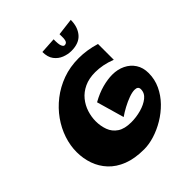

<svg xmlns="http://www.w3.org/2000/svg" viewBox="-258 -1141 1306 1306"><g transform="rotate(-45 395.5 -488.0)"><path d="M371 0Q281 0 217 -25Q153 -50 112 -94Q71 -138 51.5 -194Q32 -250 32 -312Q32 -374 53 -437Q74 -500 114 -556.5Q154 -613 211 -657.5Q268 -702 339 -728Q410 -754 494 -754Q573 -754 655 -729V-577Q614 -593 577 -600Q540 -607 506 -607Q445 -607 400.5 -586Q356 -565 327.5 -530Q299 -495 285.5 -452.5Q272 -410 272 -368Q272 -322 287 -281.5Q302 -241 338.5 -216.5Q375 -192 439 -192Q487 -192 534 -205Q581 -218 612.5 -243Q644 -268 644 -305Q644 -333 610 -333Q587 -333 554 -321Q521 -309 487.5 -291Q454 -273 427 -254L370 -453Q427 -485 479.5 -499Q532 -513 576 -513Q627 -513 668.5 -493Q710 -473 734.5 -435.5Q759 -398 759 -345Q759 -285 734 -232Q709 -179 667.5 -136.5Q626 -94 575 -63.5Q524 -33 471 -16.5Q418 0 371 0ZM494 -823Q461 -823 427.5 -836Q394 -849 371.5 -878.5Q349 -908 349 -958L464 -965Q463 -918 470.5 -900.5Q478 -883 488 -883Q508 -883 513.5 -901Q519 -919 517 -961L640 -976Q640 -908 604 -865.5Q568 -823 494 -823Z"/></g></svg>

Font: Marhey ExtraBold
Style: Regular
Weight: 800
Designer: Nur Syamsi & Bustanul Arifin
Foundry: Namelatype
Version: Version 1.000; ttfautohint (v1.8.4.7-5d5b)